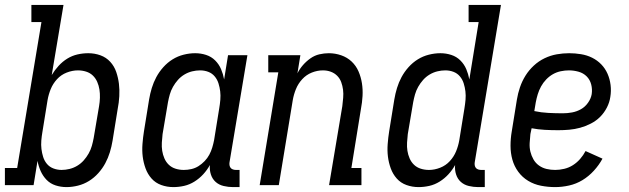

<svg xmlns="http://www.w3.org/2000/svg" viewBox="-46 -755 2566 783"><path d="M225 8Q202 8 180.5 1Q159 -6 144 -21.5Q129 -37 120 -57Q111 -77 107 -99L91 0H-26V-70H24L123 -665H82V-735H213L165 -449Q177 -469 193 -486.5Q209 -504 228.5 -516Q248 -528 270 -533Q292 -538 314 -538Q314 -538 314 -538Q314 -538 314 -538Q314 -538 314 -538Q314 -538 314 -538Q340 -538 363.5 -529.5Q387 -521 403.5 -503Q420 -485 428 -461.5Q436 -438 439 -413.5Q442 -389 440.5 -362.5Q439 -336 434 -311L413 -181Q409 -157 402 -134Q395 -111 383.5 -89.5Q372 -68 355 -49Q338 -30 317 -17Q296 -4 272 2Q248 8 225 8ZM205 -62Q221 -62 237.5 -66Q254 -70 269 -79Q284 -88 295.5 -101Q307 -114 315.5 -129Q324 -144 328.5 -160Q333 -176 336 -192L358 -322Q361 -339 361.5 -356.5Q362 -374 359.5 -390Q357 -406 350.5 -421Q344 -436 332.5 -447Q321 -458 305 -463Q289 -468 272 -468Q249 -468 226 -459Q203 -450 186.5 -432Q170 -414 161 -392Q152 -370 148 -347L127 -217Q124 -200 122.5 -182Q121 -164 123 -147.5Q125 -131 130 -115Q135 -99 145.5 -86.5Q156 -74 172 -68Q188 -62 205 -62Z M661 8Q661 8 661 8Q661 8 661 8Q635 8 611.5 -0.5Q588 -9 572 -27Q556 -45 547.5 -68.5Q539 -92 536 -116.5Q533 -141 535 -167.5Q537 -194 541 -219L562 -349Q566 -373 573 -396Q580 -419 591.5 -440.5Q603 -462 620 -481Q637 -500 658 -513Q679 -526 703 -532Q727 -538 750 -538Q773 -538 794.5 -531Q816 -524 831.5 -508.5Q847 -493 855.5 -473Q864 -453 868 -431L884 -530H963L890 -93Q889 -87 890 -81Q891 -75 894.5 -70.5Q898 -66 904 -64Q910 -62 916 -62H931V8H904Q885 8 866 3.5Q847 -1 833.5 -13Q820 -25 814 -43.5Q808 -62 810 -82Q799 -62 783 -44.5Q767 -27 747 -14.5Q727 -2 705 3Q683 8 661 8ZM704 -62Q719 -62 734.5 -65.5Q750 -69 763.5 -77.5Q777 -86 788.5 -98Q800 -110 807.5 -124Q815 -138 819.5 -153Q824 -168 827 -183L848 -313Q851 -330 852.5 -348Q854 -366 852 -382.5Q850 -399 845 -415Q840 -431 829.5 -443.5Q819 -456 803.5 -462Q788 -468 770 -468Q754 -468 737.5 -464Q721 -460 706 -451Q691 -442 679.5 -429Q668 -416 659.5 -401Q651 -386 646.5 -370Q642 -354 639 -338L617 -208Q615 -191 614 -173.5Q613 -156 615.5 -140Q618 -124 624.5 -109Q631 -94 642.5 -83Q654 -72 670 -67Q686 -62 703 -62Z M1013 0 1089 -460H1048V-530H1179L1167 -456Q1176 -474 1189.5 -489.5Q1203 -505 1220 -517Q1237 -529 1256.5 -533.5Q1276 -538 1295 -538Q1321 -538 1345.5 -529.5Q1370 -521 1388 -504Q1406 -487 1416 -464Q1426 -441 1430 -415.5Q1434 -390 1432.5 -363.5Q1431 -337 1426 -311L1387 -70H1428V0H1296L1350 -322Q1352 -339 1353.5 -356Q1355 -373 1353 -389Q1351 -405 1345.5 -420Q1340 -435 1329 -446Q1318 -457 1303 -462.5Q1288 -468 1271 -468Q1248 -468 1225.5 -459Q1203 -450 1186.5 -432Q1170 -414 1161 -392Q1152 -370 1148 -347L1091 0Z M1661 8Q1661 8 1661 8Q1661 8 1661 8Q1661 8 1661 8Q1661 8 1661 8Q1635 8 1611.5 -0.5Q1588 -9 1572 -27Q1556 -45 1547.5 -68.5Q1539 -92 1536 -116.5Q1533 -141 1535 -167.5Q1537 -194 1541 -219L1562 -349Q1566 -373 1573 -396Q1580 -419 1591.5 -440.5Q1603 -462 1620 -481Q1637 -500 1658 -513Q1679 -526 1703 -532Q1727 -538 1750 -538Q1773 -538 1794.5 -531Q1816 -524 1831.5 -508.5Q1847 -493 1855.5 -473Q1864 -453 1868 -431L1906 -665H1865V-735H1997L1890 -93Q1889 -87 1890 -81Q1891 -75 1894.5 -70.5Q1898 -66 1904 -64Q1910 -62 1916 -62H1931V8H1904Q1885 8 1866 3.5Q1847 -1 1833.5 -13Q1820 -25 1814 -43.5Q1808 -62 1810 -82Q1799 -62 1783 -44.5Q1767 -27 1747 -14.5Q1727 -2 1705 3Q1683 8 1661 8ZM1704 -62Q1726 -62 1749 -71Q1772 -80 1788.5 -98Q1805 -116 1814 -138Q1823 -160 1827 -183L1848 -313Q1851 -331 1852.5 -348.5Q1854 -366 1852 -382.5Q1850 -399 1845 -415Q1840 -431 1829.5 -443.5Q1819 -456 1803.5 -462Q1788 -468 1770 -468Q1754 -468 1737.5 -464Q1721 -460 1706 -451Q1691 -442 1679.5 -429Q1668 -416 1659.5 -401Q1651 -386 1646.5 -370Q1642 -354 1639 -338L1617 -208Q1615 -191 1614 -173.5Q1613 -156 1615.5 -140Q1618 -124 1624.5 -109Q1631 -94 1642.5 -83Q1654 -72 1670 -67Q1686 -62 1703 -62Z M2218 8Q2189 8 2160.5 2.5Q2132 -3 2108 -17.5Q2084 -32 2067.5 -54.5Q2051 -77 2043.5 -104Q2036 -131 2036 -160.5Q2036 -190 2041 -219L2062 -349Q2066 -374 2074.5 -399Q2083 -424 2097 -446.5Q2111 -469 2131 -487.5Q2151 -506 2175 -517.5Q2199 -529 2224.5 -533.5Q2250 -538 2275 -538Q2299 -538 2323.5 -534Q2348 -530 2369 -519.5Q2390 -509 2406 -492.5Q2422 -476 2431.5 -454.5Q2441 -433 2444 -408.5Q2447 -384 2443 -360Q2440 -338 2429 -316.5Q2418 -295 2401.5 -278.5Q2385 -262 2363.5 -251Q2342 -240 2320 -234Q2298 -228 2275.5 -226Q2253 -224 2231 -224Q2203 -224 2175.5 -225.5Q2148 -227 2122 -232L2117 -208Q2115 -190 2114 -171.5Q2113 -153 2117 -136.5Q2121 -120 2129.5 -105Q2138 -90 2152 -80Q2166 -70 2183 -66Q2200 -62 2218 -62Q2236 -62 2255 -66.5Q2274 -71 2290.5 -81.5Q2307 -92 2320 -107Q2333 -122 2342 -139L2411 -108Q2397 -82 2376 -59Q2355 -36 2329.5 -20.5Q2304 -5 2275 1.5Q2246 8 2218 8ZM2249 -293Q2249 -293 2249 -293Q2249 -293 2250 -293Q2268 -293 2287 -296.5Q2306 -300 2323 -309.5Q2340 -319 2352 -336Q2364 -353 2367 -371Q2370 -391 2365 -410.5Q2360 -430 2346.5 -443.5Q2333 -457 2313.5 -462.5Q2294 -468 2274 -468Q2258 -468 2241 -464.5Q2224 -461 2209 -452.5Q2194 -444 2181.5 -431Q2169 -418 2160.5 -402.5Q2152 -387 2147 -370.5Q2142 -354 2139 -338L2133 -302Q2161 -296 2190.5 -294.5Q2220 -293 2249 -293Z"/></svg>

Font: Iosevka Slab
Style: Italic
Weight: 400
Italic angle: -9°
Monospace: yes
Designer: Belleve Invis
Foundry: Belleve Invis
Version: Version 11.1.0; ttfautohint (v1.8.3)